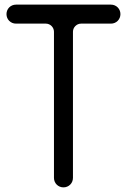

<svg xmlns="http://www.w3.org/2000/svg" viewBox="-20 -809 548 829"><path d="M295 -672C295 -691 311 -707 330 -707H459C482 -707 500 -725 500 -748C500 -771 482 -789 459 -789H49C26 -789 8 -771 8 -748C8 -725 26 -707 49 -707H178C197 -707 213 -691 213 -672V-41C213 -18 231 0 254 0C277 0 295 -18 295 -41Z"/></svg>

Font: Fabada
Style: Regular
Weight: 400
Designer: deFharo
Foundry: deFharo.com
Version: Version 4.000 2011 initial release